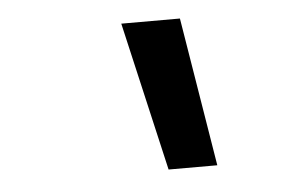

<svg xmlns="http://www.w3.org/2000/svg" viewBox="-35 -819 670 424"><g transform="rotate(-5 300.0 -607.0)"><path d="M323 -442 247 -772H377L431 -442Z"/></g></svg>

Font: Iosevka SmBd Ex Obl
Style: Regular
Weight: 600
Width: 7
Italic angle: -9°
Monospace: yes
Designer: Belleve Invis
Foundry: Belleve Invis
Version: Version 32.5.0; ttfautohint (v1.8.4)